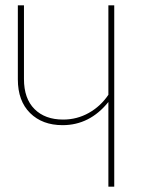

<svg xmlns="http://www.w3.org/2000/svg" viewBox="-20 -701 559 721"><path d="M409 -681V0H387V-318Q317 -231 215 -231Q139 -231 93 -276.5Q47 -322 47 -403V-681H70V-404Q70 -331 109.5 -291.5Q149 -252 217 -252Q269 -252 313.5 -277Q358 -302 387 -345V-681Z"/></svg>

Font: Fira Sans Condensed Thin
Style: Regular
Weight: 250
Width: 3
Designer: Carrois Corporate & Edenspiekermann AG
Foundry: Carrois Corporate GbR & Edenspiekermann AG
Version: Version 4.203